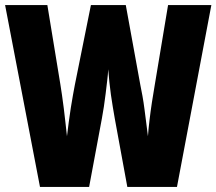

<svg xmlns="http://www.w3.org/2000/svg" viewBox="-20 -734 850 754"><path d="M810 -714 675 0H480L431 -267Q427 -290 423 -314Q419 -338 415.5 -362.5Q412 -387 409.5 -412Q407 -437 405 -462Q404 -442 401 -417.5Q398 -393 395 -367Q392 -341 388 -315.5Q384 -290 380 -268L330 0H137L0 -714H166L217 -403Q220 -385 223.5 -360.5Q227 -336 230.5 -308.5Q234 -281 237 -253Q240 -225 243 -199Q246 -226 250 -254.5Q254 -283 258 -310Q262 -337 266.5 -360.5Q271 -384 274 -401L337 -714H474L531 -401Q535 -382 539.5 -357Q544 -332 547.5 -304.5Q551 -277 554.5 -250Q558 -223 561 -199Q563 -227 567 -261Q571 -295 576.5 -331.5Q582 -368 588 -402L640 -714Z"/></svg>

Font: Noto Sans Khmer ExtraCondensed Black
Style: Regular
Weight: 900
Width: 2
Designer: Danh Hong and the Monotype Design Team
Foundry: Monotype Imaging Inc.
Version: Version 2.004